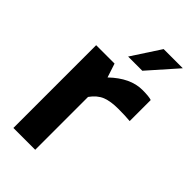

<svg xmlns="http://www.w3.org/2000/svg" viewBox="-227 -803 871 871"><g transform="rotate(45 208.5 -367.5)"><path d="M185 -597 275 -735H398L276 -597ZM46 0V-531H164L186 -464Q261 -536 338 -536Q381 -536 397 -530V-395Q369 -398 321 -398Q273 -398 242 -386Q210 -373 186 -339V0Z"/></g></svg>

Font: Mina
Style: Bold
Weight: 700
Version: Version 1.000